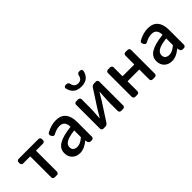

<svg xmlns="http://www.w3.org/2000/svg" viewBox="110 -1771 2735 2735"><g transform="rotate(-45 1477.5 -403.5)"><path d="M241.2 0Q227.5 0 217.3 -10.3Q207 -20.5 207 -35.2V-453.1Q207 -458 202.1 -458H63.5Q48.8 -458 39.1 -468.3Q29.3 -478.5 29.3 -492.2V-515.6Q29.3 -529.3 39.1 -539.6Q48.8 -549.8 63.5 -549.8H463.9Q478.5 -549.8 488.8 -539.6Q499 -529.3 499 -515.6V-492.2Q499 -478.5 488.8 -468.3Q478.5 -458 463.9 -458H326.2Q322.3 -458 322.3 -453.1V-35.2Q322.3 -20.5 312 -10.3Q301.8 0 287.1 0Z M744.1 12.7Q672.9 12.7 627.4 -30.8Q582 -74.2 582 -146.5Q582 -233.4 659.7 -281.7Q737.3 -330.1 907.2 -349.6Q911.1 -349.6 911.1 -354.5Q907.2 -469.7 806.6 -469.7Q746.1 -469.7 676.8 -431.6Q665 -424.8 651.4 -428.2Q637.7 -431.6 630.9 -444.3L621.1 -461.9Q614.3 -474.6 617.7 -488.8Q621.1 -502.9 633.8 -509.8Q732.4 -564.5 826.2 -564.5Q926.8 -564.5 976.6 -503.9Q1026.4 -443.4 1026.4 -331.1V-35.2Q1026.4 -20.5 1016.1 -10.3Q1005.9 0 991.2 0H966.8Q952.1 0 940.9 -9.8Q929.7 -19.5 926.8 -34.2L922.9 -61.5Q921.9 -63.5 920.4 -63.5Q918.9 -63.5 918 -61.5Q830.1 12.7 744.1 12.7ZM779.3 -78.1Q839.8 -78.1 908.2 -138.7Q911.1 -141.6 911.1 -146.5V-272.5Q911.1 -276.4 908.2 -276.4Q907.2 -276.4 907.2 -276.4Q791 -261.7 742.2 -231.9Q693.4 -202.1 693.4 -154.3Q693.4 -115.2 716.8 -96.7Q740.2 -78.1 779.3 -78.1Z M1223.6 0Q1209 0 1198.7 -10.3Q1188.5 -20.5 1188.5 -35.2V-515.6Q1188.5 -529.3 1198.7 -539.6Q1209 -549.8 1223.6 -549.8H1264.6Q1279.3 -549.8 1289.6 -539.6Q1299.8 -529.3 1299.8 -515.6V-344.7Q1299.8 -298.8 1289.1 -147.5Q1288.1 -144.5 1291 -144.5Q1293.9 -144.5 1294.9 -147.5Q1303.7 -163.1 1329.1 -204.1Q1354.5 -245.1 1363.3 -261.7L1531.2 -520.5Q1550.8 -549.8 1585 -549.8H1622.1Q1636.7 -549.8 1646.5 -539.6Q1656.2 -529.3 1656.2 -515.6V-35.2Q1656.2 -20.5 1646.5 -10.3Q1636.7 0 1622.1 0H1580.1Q1565.4 0 1555.7 -10.3Q1545.9 -20.5 1545.9 -35.2V-205.1Q1545.9 -250 1556.6 -403.3Q1556.6 -406.2 1554.2 -406.2Q1551.8 -406.2 1549.8 -403.3Q1502 -321.3 1481.4 -289.1L1312.5 -29.3Q1293.9 0 1258.8 0ZM1249 -785.2Q1248 -788.1 1248 -791Q1248 -801.8 1255.9 -809.6Q1264.6 -820.3 1279.3 -820.3H1301.8Q1316.4 -820.3 1327.1 -810.1Q1337.9 -799.8 1340.8 -785.2Q1354.5 -709 1426.3 -709Q1498 -709 1511.7 -785.2Q1514.6 -799.8 1525.4 -810.1Q1536.1 -820.3 1549.8 -820.3H1573.2Q1586.9 -820.3 1596.7 -809.6Q1604.5 -800.8 1604.5 -791Q1604.5 -788.1 1604.5 -785.2Q1593.8 -721.7 1549.8 -682.6Q1505.9 -643.6 1426.8 -643.6Q1347.7 -643.6 1304.2 -682.6Q1260.7 -721.7 1249 -785.2Z M1864.3 0Q1849.6 0 1839.4 -10.3Q1829.1 -20.5 1829.1 -35.2V-515.6Q1829.1 -529.3 1839.4 -539.6Q1849.6 -549.8 1864.3 -549.8H1908.2Q1922.9 -549.8 1933.1 -539.6Q1943.4 -529.3 1943.4 -515.6V-339.8Q1943.4 -335 1947.3 -335H2175.8Q2180.7 -335 2180.7 -339.8V-515.6Q2180.7 -529.3 2190.4 -539.6Q2200.2 -549.8 2214.8 -549.8H2260.7Q2274.4 -549.8 2284.7 -539.6Q2294.9 -529.3 2294.9 -515.6V-35.2Q2294.9 -20.5 2284.7 -10.3Q2274.4 0 2260.7 0H2214.8Q2200.2 0 2190.4 -10.3Q2180.7 -20.5 2180.7 -35.2V-229.5Q2180.7 -234.4 2175.8 -234.4H1947.3Q1943.4 -234.4 1943.4 -229.5V-35.2Q1943.4 -20.5 1933.1 -10.3Q1922.9 0 1908.2 0Z M2597.7 12.7Q2526.4 12.7 2481 -30.8Q2435.5 -74.2 2435.5 -146.5Q2435.5 -233.4 2513.2 -281.7Q2590.8 -330.1 2760.7 -349.6Q2764.6 -349.6 2764.6 -354.5Q2760.7 -469.7 2660.2 -469.7Q2599.6 -469.7 2530.3 -431.6Q2518.6 -424.8 2504.9 -428.2Q2491.2 -431.6 2484.4 -444.3L2474.6 -461.9Q2467.8 -474.6 2471.2 -488.8Q2474.6 -502.9 2487.3 -509.8Q2585.9 -564.5 2679.7 -564.5Q2780.3 -564.5 2830.1 -503.9Q2879.9 -443.4 2879.9 -331.1V-35.2Q2879.9 -20.5 2869.6 -10.3Q2859.4 0 2844.7 0H2820.3Q2805.7 0 2794.4 -9.8Q2783.2 -19.5 2780.3 -34.2L2776.4 -61.5Q2775.4 -63.5 2773.9 -63.5Q2772.5 -63.5 2771.5 -61.5Q2683.6 12.7 2597.7 12.7ZM2632.8 -78.1Q2693.4 -78.1 2761.7 -138.7Q2764.6 -141.6 2764.6 -146.5V-272.5Q2764.6 -276.4 2761.7 -276.4Q2760.7 -276.4 2760.7 -276.4Q2644.5 -261.7 2595.7 -231.9Q2546.9 -202.1 2546.9 -154.3Q2546.9 -115.2 2570.3 -96.7Q2593.8 -78.1 2632.8 -78.1Z"/></g></svg>

Font: Gen Jyuu GothicL Medium
Style: Regular
Weight: 500
Designer: [Source Han Sans]
Ryoko NISHIZUKA  (kana & ideographs); Paul D. Hunt (Latin, Greek & Cyrillic); Wenlong ZHANG  (bopomofo
Version: Version 1.002.20150607